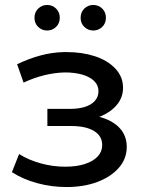

<svg xmlns="http://www.w3.org/2000/svg" viewBox="-20 -747 584 774"><path d="M248 7Q188 7 130.5 -8.5Q73 -24 28 -53L57 -126Q95 -102 144 -88.5Q193 -75 243 -75Q289 -75 322.5 -86Q356 -97 374 -116.5Q392 -136 392 -162Q392 -199 359 -219Q326 -239 267 -239H171V-308H261Q296 -308 322 -316Q348 -324 362.5 -340.5Q377 -357 377 -379Q377 -403 360 -420Q343 -437 312.5 -446Q282 -455 241 -455Q201 -454 159.5 -444Q118 -434 75 -414L49 -488Q97 -511 143.5 -523.5Q190 -536 236 -537Q243 -537 250 -537Q311 -537 362 -520.5Q413 -504 444.5 -471Q476 -438 476 -393Q476 -355 452 -325.5Q428 -296 388 -279Q384 -277 380 -276Q415 -267 440 -250Q491 -215 491 -155Q491 -107 459 -70.5Q427 -34 372.5 -13.5Q318 7 248 7ZM356 -624Q335 -624 320 -638.5Q305 -653 305 -675Q305 -698 320 -712.5Q335 -727 356 -727Q377 -727 392 -712.5Q407 -698 407 -675Q407 -653 392 -638.5Q377 -624 356 -624ZM170 -624Q149 -624 134 -638.5Q119 -653 119 -675Q119 -698 134 -712.5Q149 -727 170 -727Q191 -727 206 -712.5Q221 -698 221 -675Q221 -653 206 -638.5Q191 -624 170 -624Z"/></svg>

Font: Montserrat Z Med
Style: Regular
Weight: 500
Designer: Julieta Ulanovsky
Foundry: Julieta Ulanovsky
Version: Version 8.000